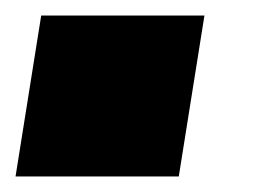

<svg xmlns="http://www.w3.org/2000/svg" viewBox="-23 -227 328 247"><path d="M-3 0 30 -207H240L207 0Z"/></svg>

Font: Mulish ExtraBlack
Style: Italic
Weight: 1000
Italic angle: -9°
Designer: Vernon Adams
Foundry: Vernon Adams
Version: Version 3.603; ttfautohint (v1.8.3)